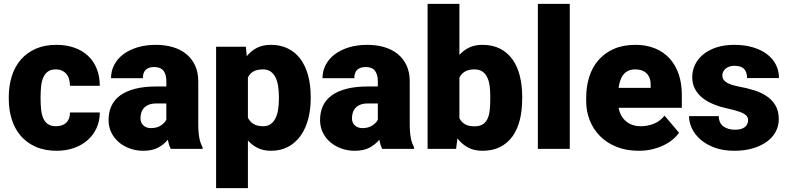

<svg xmlns="http://www.w3.org/2000/svg" viewBox="-20 -770 4079 993"><path d="M269.5 -117.2Q304.2 -117.2 323.2 -136Q342.3 -154.8 341.8 -188.5H496.1Q496.1 -143.6 479.2 -107.2Q462.4 -70.8 432.6 -44.7Q402.8 -18.6 361.8 -4.4Q320.8 9.8 273.4 9.8Q211.4 9.8 165 -10.7Q118.7 -31.2 87.6 -67.1Q56.6 -103 41 -152.1Q25.4 -201.2 25.4 -258.3V-269.5Q25.4 -326.7 41 -376Q56.6 -425.3 87.4 -461.2Q118.2 -497.1 164.3 -517.6Q210.4 -538.1 272 -538.1Q321.8 -538.1 363 -523.9Q404.3 -509.8 433.8 -482.7Q463.4 -455.6 479.7 -416Q496.1 -376.5 496.1 -326.2H341.8Q341.8 -343.8 337.6 -359.4Q333.5 -375 324.2 -386.5Q314.9 -397.9 301 -404.5Q287.1 -411.1 268.1 -411.1Q242.7 -411.1 227.3 -399.7Q211.9 -388.2 203.6 -368.9Q195.3 -349.6 192.6 -323.7Q189.9 -297.9 189.9 -269.5V-258.3Q189.9 -229 192.6 -203.4Q195.3 -177.7 203.6 -158.4Q211.9 -139.2 227.8 -128.2Q243.7 -117.2 269.5 -117.2Z M863.3 0Q857.9 -9.8 854.2 -21.7Q850.6 -33.7 847.7 -47.4Q828.6 -23.4 798.3 -6.8Q768.1 9.8 720.7 9.8Q684.1 9.8 651.6 -2Q619.1 -13.7 594.7 -34.4Q570.3 -55.2 555.9 -84.5Q541.5 -113.8 541.5 -148.9Q541.5 -189.9 556.4 -222.2Q571.3 -254.4 601.8 -276.6Q632.3 -298.8 679 -310.8Q725.6 -322.8 789.6 -322.8H840.3V-350.6Q840.3 -384.3 825.7 -403.8Q811 -423.3 777.3 -423.3Q749 -423.3 733.9 -409.2Q718.8 -395 718.8 -365.7H554.2Q554.2 -402.3 570.6 -434.1Q586.9 -465.8 617.2 -488.8Q647.5 -511.7 690.2 -524.9Q732.9 -538.1 785.6 -538.1Q833 -538.1 873.3 -526.4Q913.6 -514.6 942.9 -491Q972.2 -467.3 988.8 -431.9Q1005.4 -396.5 1005.4 -349.6V-133.3Q1005.4 -107.4 1006.8 -88.4Q1008.3 -69.3 1011.2 -54.9Q1014.2 -40.5 1018.3 -29.3Q1022.5 -18.1 1027.8 -8.3V0ZM760.3 -107.4Q791 -107.4 811.3 -120.6Q831.5 -133.8 840.3 -150.4V-234.9H788.6Q765.6 -234.9 749.8 -228.5Q733.9 -222.2 724.4 -211.4Q714.8 -200.7 710.7 -186.8Q706.5 -172.9 706.5 -157.7Q706.5 -135.3 721.7 -121.3Q736.8 -107.4 760.3 -107.4Z M1586.9 -260.3Q1586.9 -202.6 1573.7 -153.3Q1560.5 -104 1534.4 -67.6Q1508.3 -31.2 1470 -10.7Q1431.6 9.8 1381.8 9.8Q1342.8 9.8 1313.5 -4.4Q1284.2 -18.6 1262.2 -43.5V203.1H1097.7V-528.3H1251.5L1256.3 -479.5Q1278.8 -507.3 1309.1 -522.7Q1339.4 -538.1 1380.9 -538.1Q1431.2 -538.1 1469.7 -518.8Q1508.3 -499.5 1534.2 -464.4Q1560.1 -429.2 1573.5 -379.9Q1586.9 -330.6 1586.9 -270.5ZM1422.4 -270.5Q1422.4 -301.3 1418 -327.1Q1413.6 -353 1404.1 -371.6Q1394.5 -390.1 1378.7 -400.6Q1362.8 -411.1 1340.3 -411.1Q1310.1 -411.1 1291 -400.6Q1272 -390.1 1262.2 -369.1V-161.1Q1272.5 -140.1 1291.5 -128.7Q1310.5 -117.2 1341.3 -117.2Q1364.7 -117.2 1380.1 -128.4Q1395.5 -139.6 1405 -158.9Q1414.6 -178.2 1418.5 -204.3Q1422.4 -230.5 1422.4 -260.3Z M1957 0Q1951.7 -9.8 1948 -21.7Q1944.3 -33.7 1941.4 -47.4Q1922.4 -23.4 1892.1 -6.8Q1861.8 9.8 1814.5 9.8Q1777.8 9.8 1745.4 -2Q1712.9 -13.7 1688.5 -34.4Q1664.1 -55.2 1649.7 -84.5Q1635.3 -113.8 1635.3 -148.9Q1635.3 -189.9 1650.1 -222.2Q1665 -254.4 1695.6 -276.6Q1726.1 -298.8 1772.7 -310.8Q1819.3 -322.8 1883.3 -322.8H1934.1V-350.6Q1934.1 -384.3 1919.4 -403.8Q1904.8 -423.3 1871.1 -423.3Q1842.8 -423.3 1827.6 -409.2Q1812.5 -395 1812.5 -365.7H1647.9Q1647.9 -402.3 1664.3 -434.1Q1680.7 -465.8 1710.9 -488.8Q1741.2 -511.7 1783.9 -524.9Q1826.7 -538.1 1879.4 -538.1Q1926.8 -538.1 1967 -526.4Q2007.3 -514.6 2036.6 -491Q2065.9 -467.3 2082.5 -431.9Q2099.1 -396.5 2099.1 -349.6V-133.3Q2099.1 -107.4 2100.6 -88.4Q2102.1 -69.3 2105 -54.9Q2107.9 -40.5 2112.1 -29.3Q2116.2 -18.1 2121.6 -8.3V0ZM1854 -107.4Q1884.8 -107.4 1905 -120.6Q1925.3 -133.8 1934.1 -150.4V-234.9H1882.3Q1859.4 -234.9 1843.5 -228.5Q1827.6 -222.2 1818.1 -211.4Q1808.6 -200.7 1804.4 -186.8Q1800.3 -172.9 1800.3 -157.7Q1800.3 -135.3 1815.4 -121.3Q1830.6 -107.4 1854 -107.4Z M2680.7 -259.8Q2680.7 -199.7 2668.5 -150.1Q2656.2 -100.6 2630.9 -65.2Q2605.5 -29.8 2566.9 -10Q2528.3 9.8 2475.6 9.8Q2432.1 9.8 2400.6 -7.1Q2369.1 -23.9 2345.7 -54.2L2338.9 0H2191.4V-750H2356V-485.8Q2377.9 -510.7 2407.2 -524.4Q2436.5 -538.1 2474.6 -538.1Q2527.8 -538.1 2566.7 -518.1Q2605.5 -498 2630.9 -462.2Q2656.2 -426.3 2668.5 -377.2Q2680.7 -328.1 2680.7 -270ZM2515.6 -270Q2515.6 -298.8 2512.5 -324.5Q2509.3 -350.1 2500.2 -369.4Q2491.2 -388.7 2475.1 -399.9Q2459 -411.1 2433.1 -411.1Q2403.8 -411.1 2385 -400.1Q2366.2 -389.2 2356 -368.7V-158.7Q2366.2 -138.2 2385 -127.4Q2403.8 -116.7 2434.1 -116.7Q2460.9 -116.7 2477.1 -127.2Q2493.2 -137.7 2501.7 -156.5Q2510.3 -175.3 2512.9 -201.7Q2515.6 -228 2515.6 -259.8Z M2926.8 0H2761.7V-750H2926.8Z M3283.7 9.8Q3219.2 9.8 3168.5 -10.7Q3117.7 -31.2 3083 -66.4Q3048.3 -101.6 3030 -147.9Q3011.7 -194.3 3011.7 -246.6V-265.1Q3011.7 -322.8 3027.6 -372.8Q3043.5 -422.9 3075.4 -459.5Q3107.4 -496.1 3155 -517.1Q3202.6 -538.1 3266.1 -538.1Q3322.3 -538.1 3366.9 -520Q3411.6 -502 3442.6 -468.3Q3473.6 -434.6 3490 -386.7Q3506.3 -338.9 3506.3 -279.3V-212.4H3179.2Q3188 -168 3217.8 -142.6Q3247.6 -117.2 3294.9 -117.2Q3328.6 -117.2 3361.1 -129.9Q3393.6 -142.6 3417 -171.9L3492.2 -83Q3479.5 -65.4 3459.7 -48.8Q3439.9 -32.2 3413.6 -19.3Q3387.2 -6.3 3354.5 1.7Q3321.8 9.8 3283.7 9.8ZM3265.1 -411.1Q3244.1 -411.1 3229 -403.8Q3213.9 -396.5 3203.9 -383.8Q3193.8 -371.1 3188 -353.5Q3182.1 -335.9 3179.2 -315.4H3345.2V-328.1Q3346.2 -367.7 3325.2 -389.4Q3304.2 -411.1 3265.1 -411.1Z M3849.1 -148.4Q3849.1 -158.7 3844.5 -166.5Q3839.8 -174.3 3828.1 -181.4Q3816.4 -188.5 3796.4 -194.8Q3776.4 -201.2 3745.6 -208Q3707 -216.3 3673.1 -229.7Q3639.2 -243.2 3614 -262.9Q3588.9 -282.7 3574.5 -309.6Q3560.1 -336.4 3560.1 -371.1Q3560.1 -404.8 3574.5 -435.1Q3588.9 -465.3 3616.7 -488.3Q3644.5 -511.2 3685.1 -524.7Q3725.6 -538.1 3777.3 -538.1Q3830.6 -538.1 3873.5 -525.4Q3916.5 -512.7 3946.5 -490Q3976.6 -467.3 3992.7 -435.8Q4008.8 -404.3 4008.8 -366.2H3843.8Q3843.8 -396.5 3828.6 -413.1Q3813.5 -429.7 3776.9 -429.7Q3764.2 -429.7 3753.2 -426Q3742.2 -422.4 3733.9 -415.8Q3725.6 -409.2 3720.7 -399.9Q3715.8 -390.6 3715.8 -379.4Q3715.8 -357.9 3736.6 -344.2Q3757.3 -330.6 3803.7 -321.8Q3843.8 -314.5 3880.6 -303Q3917.5 -291.5 3945.8 -272.2Q3974.1 -252.9 3991 -224.1Q4007.8 -195.3 4007.8 -153.3Q4007.8 -118.2 3991.7 -88.4Q3975.6 -58.6 3945.6 -36.9Q3915.5 -15.1 3873 -2.7Q3830.6 9.8 3777.3 9.8Q3720.2 9.8 3676.5 -6.3Q3632.8 -22.5 3603.3 -48.1Q3573.7 -73.7 3558.6 -105.7Q3543.5 -137.7 3543.5 -169.4H3697.3Q3698.2 -132.8 3721.7 -116Q3745.1 -99.1 3781.7 -99.1Q3815.4 -99.1 3832.3 -112.8Q3849.1 -126.5 3849.1 -148.4Z"/></svg>

Font: RobotoDraft
Style: Black
Weight: 900
Designer: Google
Version: Version 2.000980w3; 2014; ttfautohint (v1.1) -l 5 -r 24 -G 4